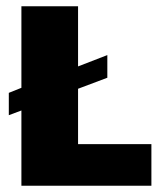

<svg xmlns="http://www.w3.org/2000/svg" viewBox="-20 -590 513 610"><path d="M461 -132V0H48V-239L8 -224V-295L48 -311V-570H228V-379L321 -415V-343L228 -308V-132Z"/></svg>

Font: Lalezar
Style: Regular
Weight: 400
Designer: Borna Izadpanah
Foundry: Borna Izadpanah
Version: Version 1.004